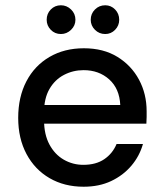

<svg xmlns="http://www.w3.org/2000/svg" viewBox="-20 -696 619 728"><path d="M297 12Q224 12 168 -20.5Q112 -53 80.5 -112Q49 -171 49 -249Q49 -328 80 -387.5Q111 -447 167.5 -480Q224 -513 298 -513Q372 -513 425 -480.5Q478 -448 507 -394Q536 -340 536 -274Q536 -264 536 -252.5Q536 -241 535 -227H122V-298H436Q433 -360 394 -395Q355 -430 297 -430Q257 -430 222.5 -412Q188 -394 167.5 -358.5Q147 -323 147 -270V-241Q147 -186 167.5 -148Q188 -110 222 -90.5Q256 -71 296 -71Q344 -71 375.5 -92.5Q407 -114 422 -150H522Q509 -104 478 -67.5Q447 -31 401.5 -9.5Q356 12 297 12ZM211 -567Q188 -567 172.5 -583Q157 -599 157 -621Q157 -644 172.5 -660Q188 -676 211 -676Q233 -676 249.5 -660Q266 -644 266 -621Q266 -599 249.5 -583Q233 -567 211 -567ZM379 -567Q356 -567 340 -583Q324 -599 324 -621Q324 -644 340 -660Q356 -676 379 -676Q401 -676 416.5 -660Q432 -644 432 -621Q432 -599 416.5 -583Q401 -567 379 -567Z"/></svg>

Font: DM Sans 17pt Medium
Style: Regular
Weight: 500
Version: Version 4.004;gftools[0.9.30]